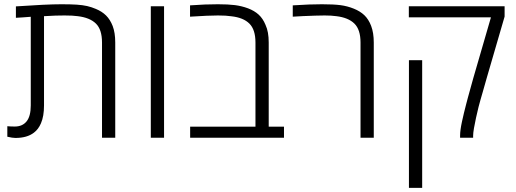

<svg xmlns="http://www.w3.org/2000/svg" viewBox="-20 -660 2474 920"><path d="M53.7 1Q39.6 1 15.1 -4.9V-55.2Q31.2 -53.7 50.8 -53.7Q87.4 -53.7 107.4 -78.4Q127.4 -103 127.4 -154.8V-579.6Q109.4 -578.1 91.8 -576.9Q74.2 -575.7 56.2 -574.7V-629.4Q128.9 -634.3 183.3 -637Q237.8 -639.6 274.9 -639.6Q318.8 -639.6 347.9 -637.7Q377 -635.7 397.9 -630.9Q418.9 -626 439.5 -617.2Q468.8 -605 488.3 -585.7Q507.8 -566.4 520 -535.2Q532.2 -502.9 532.2 -456.5V0H468.8V-456.1Q468.8 -518.6 439.5 -547.1Q410.2 -575.7 352.5 -582.5Q329.1 -585.9 289.6 -585.9Q270 -585.9 245.4 -585.2Q220.7 -584.5 190.9 -582.5V-154.8Q190.9 -103 176.3 -69.3Q164.1 -40.5 142.6 -24.4Q109.9 1 53.7 1Z M702.6 0V-629.9H766.1V0Z M891.1 0V-53.2H1204.1V-456.1Q1204.1 -518.1 1175 -546.9Q1146 -575.7 1088.9 -582Q1064.5 -585.9 1024.4 -585.9Q1002.4 -585.9 969.5 -584.5Q936.5 -583 890.6 -580.1V-634.3Q928.2 -637.2 961.4 -638.4Q994.6 -639.6 1023.9 -639.6Q1073.2 -639.6 1105.7 -635.5Q1138.2 -631.3 1168.5 -620.1Q1199.2 -608.4 1219.5 -589.8Q1239.7 -571.3 1252 -541.5Q1260.3 -523.4 1263.9 -502.7Q1267.6 -481.9 1267.6 -456.5V-53.2H1340.8V0Z M1707.5 0V-456.1Q1707.5 -518.1 1678.2 -546.9Q1648.9 -575.7 1591.8 -582.5Q1567.4 -585.9 1535.6 -585.9Q1517.6 -585.9 1489.3 -585Q1460.9 -584 1431.9 -582.8Q1402.8 -581.5 1382.8 -580.1V-634.3Q1424.8 -637.2 1459.7 -638.4Q1494.6 -639.6 1522.5 -639.6Q1578.6 -639.6 1611.6 -635.3Q1644.5 -630.9 1674.8 -618.7Q1705.6 -606.4 1725.8 -587.2Q1746.1 -567.9 1758.3 -536.1Q1771 -502.9 1771 -456.1V0Z M2184.6 0V-10.3Q2184.6 -35.6 2193.6 -77.1Q2202.6 -118.7 2213.9 -161.6Q2216.3 -171.4 2221.9 -191.9Q2227.5 -212.4 2234.6 -237.8Q2241.7 -263.2 2248 -286.1L2332.5 -577.1H1939V-629.9H2397.9V-580.6L2312 -285.6Q2310.5 -280.3 2304.7 -259.8Q2298.8 -239.3 2292.5 -217Q2286.1 -194.8 2282.7 -183.1Q2278.8 -170.9 2272.9 -147Q2267.1 -123 2261 -95.9Q2254.9 -68.8 2251 -45.4Q2247.1 -22 2247.1 -10.3V0ZM1939.5 240.2V-371.6H2002.9V240.2Z"/></svg>

Font: Open Sans Light
Style: Regular
Weight: 300
Designer: Monotype Design Team
Foundry: Monotype Imaging Inc.
Version: Version 3.000; ttfautohint (v1.8.4)